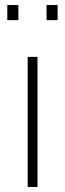

<svg xmlns="http://www.w3.org/2000/svg" viewBox="-20 -743 259 763"><path d="M90 0V-517H129V0ZM165 -663V-723H209V-663ZM9 -663V-723H53V-663Z"/></svg>

Font: Public Sans Thin Thin
Style: Regular
Weight: 250
Version: Version 2.001